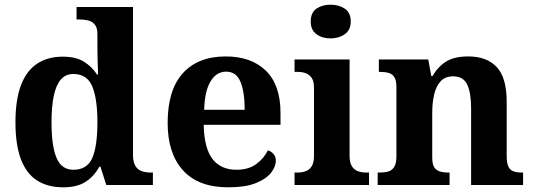

<svg xmlns="http://www.w3.org/2000/svg" viewBox="-20 -790 2280 820"><path d="M250 10Q184 10 138.5 -19Q93 -48 69.5 -109.5Q46 -171 46 -267Q46 -364 69.5 -426Q93 -488 138.5 -518Q184 -548 248 -548Q304 -548 338.5 -526.5Q373 -505 394 -472H399Q398 -496 397 -526.5Q396 -557 396 -584V-645Q396 -672 384.5 -685.5Q373 -699 355 -703Q337 -707 315 -707H307V-760H548V-129Q548 -99 557.5 -82.5Q567 -66 584 -59.5Q601 -53 625 -53H633V0H434L409 -78H404Q382 -37 345.5 -13.5Q309 10 250 10ZM293 -65Q352 -65 374 -115Q396 -165 396 -269Q396 -368 374 -421Q352 -474 293 -474Q260 -474 239.5 -450Q219 -426 209.5 -380Q200 -334 200 -268Q200 -166 221.5 -115.5Q243 -65 293 -65Z M955 10Q827 10 761.5 -62.5Q696 -135 696 -265Q696 -406 761 -477.5Q826 -549 944 -549Q1053 -549 1115.5 -488Q1178 -427 1178 -308V-257H850Q852 -157 887.5 -111Q923 -65 990 -65Q1041 -65 1074 -89Q1107 -113 1124 -148Q1138 -144 1148 -132.5Q1158 -121 1158 -104Q1158 -78 1137 -51.5Q1116 -25 1071.5 -7.5Q1027 10 955 10ZM1025 -321Q1025 -397 1007 -440.5Q989 -484 946 -484Q904 -484 879 -442Q854 -400 852 -321Z M1238 0V-53H1250Q1270 -53 1286 -59Q1302 -65 1311.5 -80.5Q1321 -96 1321 -124V-416Q1321 -443 1311 -457.5Q1301 -472 1285.5 -477.5Q1270 -483 1250 -483H1238V-536H1473V-124Q1473 -96 1482.5 -80.5Q1492 -65 1508 -59Q1524 -53 1544 -53H1556V0ZM1392 -626Q1356 -626 1331.5 -644Q1307 -662 1307 -698Q1307 -736 1331.5 -753Q1356 -770 1392 -770Q1427 -770 1452.5 -753Q1478 -736 1478 -698Q1478 -662 1452.5 -644Q1427 -626 1392 -626Z M1593 0V-53H1599Q1622 -53 1638 -57.5Q1654 -62 1663.5 -77Q1673 -92 1673 -122V-418Q1673 -446 1664.5 -460Q1656 -474 1640 -478.5Q1624 -483 1602 -483H1598V-536H1809L1822 -465H1827Q1851 -506 1886 -527.5Q1921 -549 1980 -549Q2059 -549 2101.5 -503.5Q2144 -458 2144 -356V-124Q2144 -93 2151.5 -78Q2159 -63 2173.5 -58Q2188 -53 2210 -53H2214V0H1992V-329Q1992 -393 1975.5 -428.5Q1959 -464 1915 -464Q1881 -464 1861.5 -442.5Q1842 -421 1834 -385.5Q1826 -350 1826 -309V-118Q1826 -90 1834 -76.5Q1842 -63 1858 -58Q1874 -53 1896 -53H1900V0Z"/></svg>

Font: Noto Serif Myanmar
Style: Regular
Weight: 400
Designer: Ben Mitchell and the Monotype Design Team
Foundry: Monotype Imaging Inc.
Version: Version 2.106